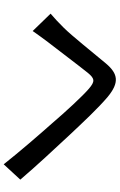

<svg xmlns="http://www.w3.org/2000/svg" viewBox="176 -861 648 1040"><g transform="rotate(90 500.0 -341.0)"><path d="M54 -291 148 -194C164 -217 187 -249 209 -278C252 -333 330 -437 374 -492C406 -531 421 -532 460 -499C500 -465 584 -374 649 -298C712 -227 802 -123 870 -37L953 -127C881 -212 777 -323 710 -395C646 -463 567 -548 504 -601C427 -664 380 -657 324 -591C259 -514 176 -408 129 -361C101 -333 81 -314 54 -291Z"/></g></svg>

Font: Genne Gothic Medium
Style: Regular
Weight: 500
Designer: Ryoko NISHIZUKA (kana & ideographs); Paul D. Hunt (Latin, Greek & Cyrillic); Wenlong ZHANG (bopomofo); Sandoll Communica
Foundry: Adobe Systems Incorporated
Version: Version 1.004;PS 1.004;hotconv 16.6.51;makeotf.lib2.5.65220